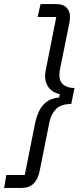

<svg xmlns="http://www.w3.org/2000/svg" viewBox="-41 -780 390 938"><path d="M-21 138 -10 75H80L130 -176Q136 -206 148.5 -234Q161 -262 184.5 -281Q208 -300 248 -304L251 -320Q217 -327 198 -351Q179 -375 179 -411Q179 -419 181 -428.5Q183 -438 184 -445L234 -697H143L157 -760H235Q268 -760 284.5 -742.5Q301 -725 301 -698Q301 -693 300.5 -686.5Q300 -680 298 -669L252 -441Q251 -434 250 -428Q249 -422 249 -415Q249 -382 269 -366Q289 -350 323 -350L307 -272Q257 -272 232.5 -247Q208 -222 200 -181L153 54Q145 95 123.5 116.5Q102 138 67 138Z"/></svg>

Font: IBM Plex Sans
Style: Italic
Weight: 400
Italic angle: -11.31°
Designer: Mike Abbink, Paul van der Laan, Pieter van Rosmalen
Foundry: Bold Monday
Version: Version 3.201